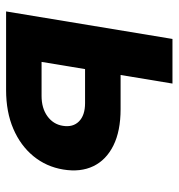

<svg xmlns="http://www.w3.org/2000/svg" viewBox="2 -588 586 630"><g transform="rotate(90 295.0 -273.0)"><path d="M175.1 -375.7H337.9Q410.2 -375.7 457.6 -352Q505 -328.4 525.3 -286.2Q545.6 -243.9 536.2 -187.3Q527.1 -132 492.5 -89.7Q457.8 -47.4 402.6 -23.7Q347.5 0 275.6 0H17.5L107.8 -545.9H254.2L183.1 -116.4H294.8Q334.9 -116.4 361.3 -135.5Q387.8 -154.7 392.8 -186Q398.3 -219.3 378.3 -239.2Q358.3 -259.1 318.4 -259.1H155.4Z"/></g></svg>

Font: Inter
Style: Italic
Weight: 400
Italic angle: -9.3988°
Designer: Rasmus Andersson
Foundry: rsms
Version: Version 4.001;git-66647c0bb